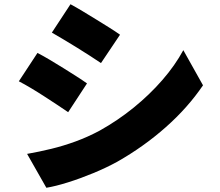

<svg xmlns="http://www.w3.org/2000/svg" viewBox="-20 -825 1040 907"><path d="M313 -805Q339 -791 370.5 -772Q402 -753 434.5 -733Q467 -713 496.5 -694.5Q526 -676 547 -661L457 -527Q435 -542 405.5 -561Q376 -580 344.5 -599.5Q313 -619 282 -637.5Q251 -656 225 -671ZM108 -98Q165 -108 222.5 -122Q280 -136 337.5 -157Q395 -178 451 -208Q537 -256 612 -317Q687 -378 747 -447Q807 -516 846 -588L939 -422Q867 -316 763 -224Q659 -132 534 -61Q483 -33 421.5 -7.5Q360 18 301 36.5Q242 55 199 62ZM157 -575Q184 -561 216 -542Q248 -523 280 -503Q312 -483 341 -464.5Q370 -446 391 -431L302 -295Q279 -311 250 -330Q221 -349 189.5 -369.5Q158 -390 127 -408.5Q96 -427 69 -441Z"/></svg>

Font: Noto Sans SC Black
Style: Regular
Weight: 900
Designer: Ryoko NISHIZUKA  (kana, bopomofo & ideographs); Paul D. Hunt (Latin, Greek & Cyrillic); Sandoll Communications , Soo-you
Foundry: Adobe
Version: Version 2.004-H2;hotconv 1.0.118;makeotfexe 2.5.65603